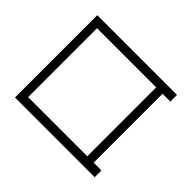

<svg xmlns="http://www.w3.org/2000/svg" viewBox="-140 -946 1160 1160"><g transform="rotate(-45 440.0 -365.5)"><path d="M87.8 -24.4V-705.6H791.1V-24.4H734.4V-91.1H145.6V-24.4ZM145.6 -145.6H734.4V-651.1H145.6Z"/></g></svg>

Font: Paperlogy 3 Light
Style: Regular
Weight: 300
Designer: redesigned by Lee Juim, glyphs from Gmarket Sans & Montserrat
Foundry: PT&
Version: Version 1.001